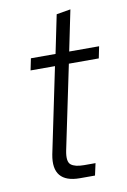

<svg xmlns="http://www.w3.org/2000/svg" viewBox="-80 -740 522 790"><g transform="rotate(-10 180.5 -345.5)"><path d="M189 0Q131 0 107 -29Q83 -58 94 -116L168 -472H66L76 -521H179L212 -681L271 -691L236 -521H361L351 -472H226L153 -122Q144 -77 160.5 -63.5Q177 -50 215 -50H263L252 0Z"/></g></svg>

Font: Mona Sans ExtraLight Light
Style: Italic
Weight: 300
Italic angle: -11.6951°
Version: Version 2.000